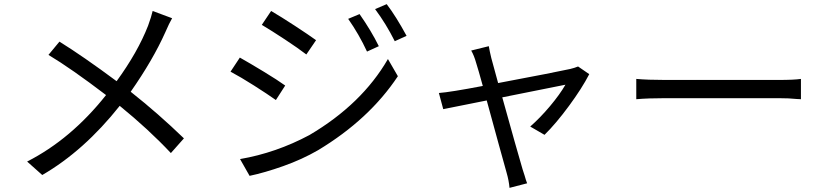

<svg xmlns="http://www.w3.org/2000/svg" viewBox="-20 -814 3990 927"><path d="M184 31 111 -34Q323 -142 492 -355Q324 -483 214 -549L267 -613Q380 -543 543 -422Q645 -562 695 -690Q711 -734 717 -761L811 -726Q797 -702 778 -658Q718 -524 611 -371Q745 -265 868 -146L805 -75Q697 -190 558 -303Q386 -86 184 31Z M1752 -565Q1713 -649 1661 -723L1716 -746Q1772 -666 1809 -591ZM1886 -615Q1844 -699 1791 -770L1847 -794Q1892 -735 1943 -641ZM1459 -551Q1420 -581 1355.5 -623.5Q1291 -666 1244 -694L1289 -761Q1337 -733 1403.5 -689.5Q1470 -646 1506 -620ZM1185 35 1139 -46Q1313 -76 1474 -162Q1727 -311 1853 -529L1901 -446Q1763 -238 1516 -89Q1438 -44 1347.5 -12Q1257 20 1185 35ZM1312 -331Q1271 -360 1206.5 -401Q1142 -442 1093 -468L1138 -536Q1186 -509 1253.5 -468Q1321 -427 1357 -401Z M2440 93Q2437 58 2426 20Q2415 -18 2387 -120.5Q2359 -223 2330 -329Q2167 -297 2120 -287L2099 -365Q2154 -369 2311 -399Q2289 -479 2279 -510Q2269 -546 2255 -570L2340 -591Q2344 -567 2352 -534L2385 -413Q2666 -466 2733 -481Q2754 -486 2771 -493L2825 -456Q2790 -388 2727 -302.5Q2664 -217 2609 -163L2540 -203Q2588 -245 2635.5 -301.5Q2683 -358 2710 -405L2405 -344Q2475 -92 2503 3L2513 34Q2519 56 2525 71Z M3847 -335 3827 -336Q3790 -340 3740 -340H3191Q3109 -340 3052 -335V-433Q3107 -428 3191 -428H3739Q3814 -428 3847 -433Z"/></svg>

Font: Source Han Sans & Saira Hybrid
Style: Regular
Weight: 400
Designer: Ryoko NISHIZUKA 西塚涼子 (kana & ideographs); Paul D. Hunt (Latin, Greek & Cyrillic); Wenlong ZHANG 张文龙 (bopomofo); Sandoll 
Foundry: Adobe Systems Incorporated
Version: Version 1.00;August 2, 2021;FontCreator 13.0.0.2675 64-bit